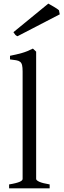

<svg xmlns="http://www.w3.org/2000/svg" viewBox="-20 -1020 344 1040"><path d="M29.3 0V-21Q50.3 -24.4 64.5 -28.1Q78.6 -31.7 86.9 -35.4Q95.2 -39.1 98.9 -43Q102.5 -46.9 102.5 -50.8V-632.8Q102.5 -654.8 99.6 -667Q96.7 -679.2 88.9 -685.3Q81.1 -691.4 67.9 -693.6Q54.7 -695.8 34.2 -698.2V-717.8Q69.3 -724.6 98.6 -732.9Q127.9 -741.2 158.2 -756.8L175.8 -740.2V-50.8Q175.8 -43.5 192.4 -35.6Q209 -27.8 249 -21V0ZM74.7 -823.7Q66.4 -827.1 62.7 -831.8Q59.1 -836.4 52.7 -845.7L241.7 -1000.5Q246.6 -997.6 254.9 -992.9Q263.2 -988.3 272 -983.2Q280.8 -978 288.1 -973.1Q295.4 -968.3 299.3 -964.4L303.7 -942.4Z"/></svg>

Font: Gentium Plus Eur
Style: Regular
Weight: 400
Designer: J. Victor Gaultney, Annie Olsen, Iska Routamaa, Becca Hirsbrunner
Foundry: SIL International
Version: Version 5.000